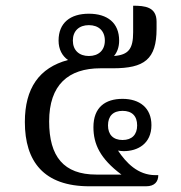

<svg xmlns="http://www.w3.org/2000/svg" viewBox="-20 -652 634 672"><path d="M524 -39C462 -39 421 -83 393 -125C399 -124 406 -123 413 -123C462 -123 510 -149 510 -214C510 -275 468 -306 409 -306C349 -306 307 -277 307 -207C307 -148 330 -97 405 -41H317C203 -41 152 -104 152 -227C152 -355 219 -413 332 -413H375C485 -413 528 -444 528 -551V-576C528 -628 487 -632 446 -632V-539C446 -481 430 -460 379 -456C390 -469 397 -487 397 -510C397 -572 356 -604 291 -604C226 -604 185 -572 185 -510C185 -479 198 -456 218 -442C117 -415 67 -343 67 -225C67 -87 133 0 293 0H491C522 0 534 -17 534 -39ZM291 -564C325 -564 347 -544 347 -510C347 -476 325 -456 291 -456C257 -456 235 -476 235 -510C235 -544 257 -564 291 -564ZM409 -264C442 -264 460 -246 460 -213C460 -181 442 -162 409 -162C376 -162 358 -181 358 -213C358 -246 376 -264 409 -264Z"/></svg>

Font: Noto Serif Thai
Style: Regular
Weight: 400
Designer: Monotype Design Team
Foundry: Monotype Imaging Inc.
Version: Version 1.901